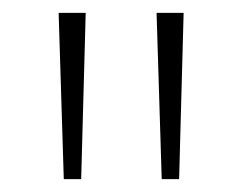

<svg xmlns="http://www.w3.org/2000/svg" viewBox="-20 -978 377 298"><path d="M79 -700 71 -958H113L106 -700ZM231 -700 223 -958H265L258 -700Z"/></svg>

Font: Noto Sans Khmer UI ExtraLight
Style: Regular
Weight: 200
Designer: Danh Hong and the Monotype Design Team
Foundry: Monotype Imaging Inc.
Version: Version 2.002; ttfautohint (v1.8.4.7-5d5b)